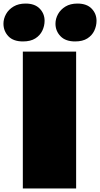

<svg xmlns="http://www.w3.org/2000/svg" viewBox="-70 -1074 570 1094"><path d="M363.8 0H60.1V-779.8H363.8ZM75.7 -1053.7Q128.4 -1053.7 156.2 -1024.9Q184.1 -996.1 184.1 -955.6Q184.1 -926.3 171.1 -899.2Q158.2 -872.1 131.1 -855Q104 -837.9 61 -837.9Q5.4 -837.9 -22.5 -867.7Q-50.3 -897.5 -50.3 -939Q-50.3 -967.3 -35.6 -993.7Q-21 -1020 7.3 -1036.9Q35.6 -1053.7 75.7 -1053.7ZM371.1 -1053.7Q424.3 -1053.7 452.1 -1024.9Q480 -996.1 480 -955.6Q480 -926.3 467.3 -899.2Q454.6 -872.1 427.7 -855Q400.9 -837.9 357.9 -837.9Q303.2 -837.9 274.7 -867.7Q246.1 -897.5 246.1 -939Q246.1 -967.3 260.7 -993.7Q275.4 -1020 303.2 -1036.9Q331.1 -1053.7 371.1 -1053.7Z"/></svg>

Font: Rammetto One
Style: Regular
Weight: 400
Designer: Vernon Adams
Foundry: Vernon Adams
Version: Version 1.100; ttfautohint (v1.8.4.7-5d5b)